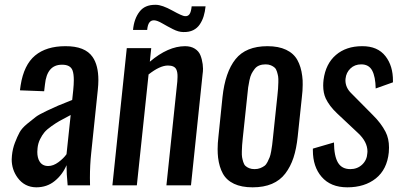

<svg xmlns="http://www.w3.org/2000/svg" viewBox="-20 -781 1692 809"><path d="M132.8 8.3Q83.5 7.8 54.2 -32.2Q29.3 -66.4 29.3 -109.4Q29.3 -117.2 30.3 -125.5Q33.2 -154.8 43 -179.9Q52.7 -205.1 62.3 -222.9Q71.8 -240.7 94.7 -259.5Q117.7 -278.3 130.4 -288.1Q143.1 -297.9 177 -314Q210.9 -330.1 224.9 -335.9Q238.8 -341.8 280.8 -358.4Q283.2 -359.4 284.2 -359.9L288.6 -401.4Q291 -425.3 291 -443.4Q291 -469.7 285.6 -484.4Q276.4 -508.8 240.7 -508.3Q177.7 -508.3 169.4 -424.8L166 -396.5L64 -400.4Q64.5 -402.8 65.4 -410.4Q66.4 -418 66.9 -421.4Q80.6 -507.8 127.9 -547.1Q175.3 -586.4 255.4 -586.4Q338.4 -586.9 370.1 -541Q394.5 -505.9 394.5 -443.4Q394.5 -424.3 392.1 -402.3L364.3 -136.2Q358.9 -85.9 358.9 -31.2Q358.9 -15.6 359.4 0H265.1Q260.3 -49.3 260.3 -85Q243.7 -45.4 210.9 -18.6Q178.2 8.3 132.8 8.3ZM183.1 -81.5Q204.6 -81.5 226.6 -97.9Q248.5 -114.3 260.3 -131.3L277.8 -296.4Q274.4 -294.9 268.6 -291.5Q242.7 -277.8 230 -270.8Q217.3 -263.7 197.5 -249.8Q177.7 -235.8 167.7 -224.1Q157.7 -212.4 148.9 -194.6Q140.1 -176.8 138.2 -156.7Q137.2 -148.4 137.2 -141.1Q137.2 -116.2 146.5 -101.1Q158.2 -81.5 183.1 -81.5Z M752 -646Q732.4 -646 708.5 -658.2Q684.6 -670.4 663.6 -682.6Q642.6 -694.8 630.4 -695.3Q617.2 -696.3 609.6 -686.5Q602.1 -676.8 600.1 -654.8H540.5Q544.9 -702.6 568.4 -732.4Q590.3 -760.7 633.3 -760.7Q635.3 -760.7 637.7 -760.7Q663.1 -760.3 706.1 -736.6Q749 -712.9 759.3 -712.9Q772 -711.9 778.6 -721.4Q785.2 -731 787.6 -754.4H846.2Q843.8 -731 838.1 -712.6Q832.5 -694.3 822 -678.5Q811.5 -662.6 793.9 -653.8Q776.9 -645.5 754.4 -646Q753.4 -646 752 -646ZM453.6 0 514.2 -578.1H617.2L611.3 -521Q688.5 -586.4 759.8 -586.4Q784.2 -586.4 800.8 -575.9Q817.4 -565.4 824.2 -548.8Q831.1 -532.2 834 -510.7Q835 -501.5 835.4 -491.7Q835.4 -479.5 833.5 -467.3L784.7 0H681.2L727.1 -437.5Q728 -447.8 728 -456.5Q728.5 -477.1 722.7 -488.8Q714.8 -504.9 687.5 -504.9Q653.8 -504.9 606 -467.3L556.6 0Z M1129.9 -198.7 1148.9 -378.4Q1150.9 -397 1151.6 -407.2Q1152.3 -417.5 1152.8 -433.8Q1153.3 -450.2 1151.9 -459Q1150.4 -467.8 1147 -479Q1143.6 -490.2 1137.5 -495.8Q1131.3 -501.5 1121.8 -505.6Q1112.3 -509.8 1099.1 -509.8Q1084 -509.8 1072.3 -505.1Q1060.5 -500.5 1052.7 -490.2Q1044.9 -480 1039.8 -470Q1034.7 -460 1031 -442.4Q1027.3 -424.8 1025.6 -412.4Q1023.9 -399.9 1022 -378.4L1002.9 -198.7Q1001 -179.7 1000.2 -169.7Q999.5 -159.7 999 -143.6Q998.5 -127.4 1000 -118.7Q1001.5 -109.9 1004.9 -98.6Q1008.3 -87.4 1014.4 -81.8Q1020.5 -76.2 1030 -72.3Q1039.6 -68.4 1052.7 -68.4Q1065.9 -68.4 1076.4 -72.5Q1086.9 -76.7 1094.2 -82Q1101.6 -87.4 1107.2 -98.6Q1112.8 -109.9 1116.2 -118.4Q1119.6 -127 1122.6 -143.6Q1125.5 -160.2 1126.7 -169.9Q1127.9 -179.7 1129.9 -198.7ZM898.9 -116.7Q897 -133.8 897 -152.8Q897 -177.7 900.4 -205.6L917.5 -372.1Q928.7 -477.1 972.4 -531.7Q1016.1 -586.4 1106.9 -586.4Q1153.8 -586.4 1185.5 -571.3Q1217.3 -556.2 1232.9 -528.3Q1248.5 -500.5 1253.4 -460.9Q1255.9 -443.4 1255.4 -423.8Q1255.4 -399.4 1252 -372.1L1234.4 -205.6Q1229 -154.3 1216.6 -116.5Q1204.1 -78.6 1182.1 -49.8Q1160.2 -21 1125.7 -6.3Q1091.3 8.3 1044.4 8.3Q997.6 8.3 966.1 -6.6Q934.6 -21.5 919.2 -49.3Q903.8 -77.1 898.9 -116.7Z M1443.4 8.3Q1373 8.3 1335 -36.1Q1298.3 -78.6 1298.3 -147.5Q1298.3 -150.9 1298.3 -154.8L1387.2 -180.7Q1387.7 -123 1404.1 -95.7Q1420.4 -68.4 1456.1 -68.4Q1485.8 -68.4 1506.1 -87.6Q1526.4 -106.9 1527.8 -136.2Q1528.3 -139.6 1528.3 -142.6Q1528.3 -183.6 1488.3 -220.7L1400.4 -303.2Q1367.7 -334 1352.5 -366.2Q1341.8 -389.6 1341.8 -420.4Q1341.8 -432.1 1343.3 -444.8Q1352.1 -512.2 1395.3 -549.3Q1438.5 -586.4 1505.9 -586.4Q1571.3 -586.9 1604.5 -543.9Q1636.2 -502.9 1635.7 -439.9Q1635.7 -437 1635.7 -434.1L1563 -408.2Q1562 -458 1548.1 -483.9Q1534.2 -509.8 1502 -509.8Q1474.6 -509.8 1456.5 -492.4Q1438.5 -475.1 1436 -449.7Q1435.5 -446.3 1435.5 -442.9Q1435.5 -411.6 1460.4 -387.7L1551.3 -295.9Q1585.9 -261.7 1604.5 -225.6Q1619.1 -197.3 1619.1 -159.2Q1619.1 -148.9 1618.2 -138.7Q1610.8 -66.9 1563.7 -29.3Q1516.6 8.3 1443.4 8.3Z"/></svg>

Font: Oswald
Style: Regular
Weight: 400
Designer: Vernon Adams
Foundry: Vernon Adams
Version: 3.0; ttfautohint (v0.94.23-7a4d-dirty) -l 8 -r 50 -G 200 -x 